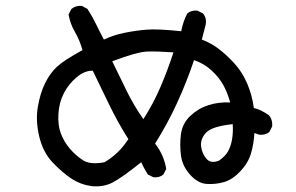

<svg xmlns="http://www.w3.org/2000/svg" viewBox="-20 -634 1040 674"><path d="M301.8 19.5Q261.7 13.7 229.5 -7.8Q197.3 -29.3 164.1 -64.5Q130.9 -99.6 117.7 -154.8Q104.5 -210 112.8 -258.8Q121.1 -307.6 138.7 -342.8Q156.2 -377.9 180.7 -400.4Q205.1 -422.9 269.5 -458Q259.8 -493.2 243.2 -521.5Q226.6 -549.8 220.7 -583L230.5 -602.5Q246.1 -615.2 267.6 -613.3L287.1 -602.5Q303.7 -577.1 316.4 -550.8Q329.1 -524.4 344.7 -495.1Q377.9 -510.7 416 -518.6Q454.1 -526.4 492.7 -529.8Q531.2 -533.2 616.2 -524.4Q622.1 -557.6 637.7 -586.9Q651.4 -598.6 672.9 -596.7L692.4 -586.9Q706.1 -571.3 702.1 -547.9L688.5 -495.1Q719.7 -483.4 747.1 -462.9Q774.4 -442.4 802.2 -412.1Q830.1 -381.8 847.7 -340.8Q865.2 -299.8 871.1 -254.9Q896.5 -249 923.8 -229.5Q937.5 -213.9 935.5 -190.4L925.8 -170.9Q912.1 -159.2 890.6 -161.1L873 -167Q871.1 -129.9 861.3 -96.2Q851.6 -62.5 824.2 -33.2Q796.9 -3.9 767.1 4.9Q737.3 13.7 706.1 11.7Q674.8 9.8 647.5 -20.5Q620.1 -50.8 615.2 -88.4Q610.4 -126 615.2 -163.1Q620.1 -200.2 647.5 -226.6Q674.8 -252.9 710.9 -264.6Q747.1 -276.4 788.1 -274.4Q778.3 -309.6 763.7 -335.9Q749 -362.3 722.7 -386.7Q696.3 -411.1 661.1 -422.9Q635.7 -346.7 601.6 -272.5Q567.4 -198.2 524.4 -129.9Q555.7 -89.8 563.5 -41L553.7 -21.5Q540 -9.8 518.6 -11.7L499 -21.5Q485.4 -43 475.6 -64.5Q407.2 -9.8 375 6.8Q342.8 23.4 301.8 19.5ZM346.7 -64.5Q370.1 -78.1 390.6 -97.2Q411.1 -116.2 430.7 -145.5Q393.6 -204.1 364.3 -264.6Q335 -325.2 305.7 -385.7Q277.3 -386.7 249 -362.8Q220.7 -338.9 204.1 -306.6Q187.5 -274.4 185.1 -234.4Q182.6 -194.3 193.8 -165Q205.1 -135.7 224.6 -112.8Q244.1 -89.8 270 -72.3Q295.9 -54.7 346.7 -64.5ZM749 -70.3Q771.5 -85.9 781.2 -104Q791 -122.1 794.9 -146.5Q798.8 -170.9 796.9 -198.2Q723.6 -190.4 703.1 -168Q682.6 -145.5 686 -119.6Q689.5 -93.8 705.1 -76.2Q720.7 -58.6 749 -70.3ZM483.4 -215.8Q518.6 -270.5 543.9 -330.1Q569.3 -389.6 588.9 -450.2Q533.2 -454.1 497.6 -453.1Q461.9 -452.1 374 -418.9Q399.4 -366.2 424.8 -314.5Q450.2 -262.7 483.4 -215.8Z"/></svg>

Font: NaikaiFont
Style: Regular
Weight: 400
Version: Version 1.67